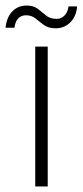

<svg xmlns="http://www.w3.org/2000/svg" viewBox="-56 -672 298 692"><path d="M71 0V-504H116V0ZM145 -570Q119 -570 103 -581.5Q87 -593 72.5 -605Q58 -617 38 -617Q21 -617 10 -606Q-1 -595 -4 -572H-36Q-32 -610 -11.5 -631Q9 -652 40 -652Q65 -652 80.5 -640Q96 -628 110.5 -616Q125 -604 148 -604Q164 -604 176 -615.5Q188 -627 191 -649H222Q219 -613 197.5 -591.5Q176 -570 145 -570Z"/></svg>

Font: DM Sans ExtraLight
Style: Regular
Weight: 200
Designer: Colophon Foundry, Jonny Pinhorn
Foundry: Colophon Foundry
Version: Version 4.004; ttfautohint (v1.8.4.7-5d5b)